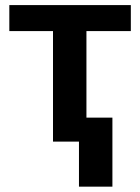

<svg xmlns="http://www.w3.org/2000/svg" viewBox="-20 -548 543 743"><path d="M314.5 -528.3V0H185.1V-528.3ZM486.3 -528.3V-427.7H16.1V-528.3ZM415 -92.8V174.3H285.6V-92.8Z"/></svg>

Font: Roboto SemiBold
Style: Regular
Weight: 600
Designer: Christian Robertson
Foundry: Google
Version: Version 3.009; 2024